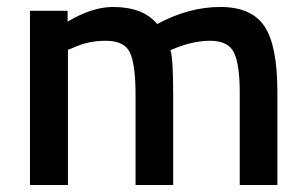

<svg xmlns="http://www.w3.org/2000/svg" viewBox="-20 -531 878 551"><path d="M175 0H66V-500H174V-469Q245 -511 304 -511Q391 -511 431 -462Q522 -511 612 -511Q702 -511 739 -455.5Q776 -400 776 -268V0H668V-265Q668 -346 651.5 -380Q635 -414 583 -414Q538 -414 486 -394L469 -387Q477 -367 477 -259V0H369V-257Q369 -346 353 -380Q337 -414 283 -414Q233 -414 190 -394L175 -388Z"/></svg>

Font: Titillium Web[RUS by Daymarius]
Style: Regular
Weight: 600
Designer: Cyrillization by Daymarius
Foundry: Cyrillization by Daymarius
Version: Version 1.002 September 11, 2018